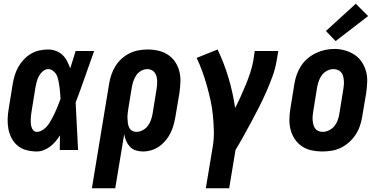

<svg xmlns="http://www.w3.org/2000/svg" viewBox="-20 -803 2040 1028"><path d="M177 8Q149 8 122 1Q95 -6 75 -22.5Q55 -39 42.5 -62.5Q30 -86 25 -112.5Q20 -139 21 -167Q22 -195 27 -223L48 -353Q52 -377 59 -400Q66 -423 78 -444.5Q90 -466 107.5 -484.5Q125 -503 146.5 -515.5Q168 -528 191.5 -533Q215 -538 238 -538Q260 -538 280.5 -530Q301 -522 315.5 -508Q330 -494 339.5 -475Q349 -456 356 -437Q363 -460 370.5 -483.5Q378 -507 385 -530H484Q459 -461 435 -391.5Q411 -322 385 -254Q389 -190 391.5 -126.5Q394 -63 398 0H300Q300 -19 300.5 -38.5Q301 -58 301 -78Q290 -61 277 -45.5Q264 -30 248 -18Q232 -6 214 1Q196 8 177 8ZM177 -97Q190 -97 203 -104Q216 -111 226.5 -121.5Q237 -132 244.5 -144.5Q252 -157 259 -169.5Q266 -182 272 -195Q278 -208 283.5 -221Q289 -234 294 -247Q299 -260 304 -273Q303 -285 302.5 -297Q302 -309 300.5 -321Q299 -333 297.5 -344.5Q296 -356 293.5 -368Q291 -380 287.5 -391Q284 -402 277 -411Q270 -420 260 -426.5Q250 -433 238 -433Q223 -433 210 -422Q197 -411 189 -396.5Q181 -382 177 -367Q173 -352 170 -336L149 -206Q147 -196 146 -185Q145 -174 144.5 -163.5Q144 -153 145 -142.5Q146 -132 149 -122Q152 -112 159 -104.5Q166 -97 177 -97Z M472 205 564 -353Q568 -378 576 -402Q584 -426 597.5 -448Q611 -470 630.5 -488Q650 -506 673.5 -517.5Q697 -529 721.5 -533.5Q746 -538 771 -538Q800 -538 828 -531.5Q856 -525 879 -510Q902 -495 917.5 -472Q933 -449 940 -422Q947 -395 946 -365.5Q945 -336 941 -307L919 -177Q915 -154 909 -132.5Q903 -111 892.5 -90Q882 -69 866.5 -50.5Q851 -32 831.5 -18.5Q812 -5 790 1.5Q768 8 745 8Q725 8 706.5 2Q688 -4 675.5 -17.5Q663 -31 655.5 -48.5Q648 -66 645 -85L597 205ZM709 -97Q727 -97 743.5 -105.5Q760 -114 771 -128.5Q782 -143 788 -160Q794 -177 797 -194L818 -324Q820 -336 821 -348Q822 -360 821.5 -371.5Q821 -383 818 -394Q815 -405 808.5 -414Q802 -423 791.5 -428Q781 -433 769 -433Q752 -433 736 -424Q720 -415 710 -400.5Q700 -386 694.5 -369.5Q689 -353 686 -337L667 -221Q665 -208 663.5 -195Q662 -182 662.5 -169.5Q663 -157 664.5 -144.5Q666 -132 671 -121Q676 -110 686.5 -103.5Q697 -97 709 -97Z M1082 205 1119 -17Q1126 -59 1125 -101Q1124 -143 1120 -184Q1116 -225 1107.5 -264.5Q1099 -304 1088 -343Q1077 -382 1063.5 -419.5Q1050 -457 1033 -493L1145 -538Q1180 -465 1203.5 -386Q1227 -307 1239 -225Q1255 -256 1269 -287Q1283 -318 1296 -349.5Q1309 -381 1319.5 -412.5Q1330 -444 1336 -477L1344 -530H1470L1461 -477Q1454 -435 1439 -394Q1424 -353 1406.5 -313Q1389 -273 1369 -233.5Q1349 -194 1328 -155Q1307 -116 1285.5 -77Q1264 -38 1241 0L1207 205Z M1705 8Q1676 8 1648 2Q1620 -4 1597 -19.5Q1574 -35 1558.5 -58Q1543 -81 1536 -108Q1529 -135 1529.5 -164.5Q1530 -194 1535 -223L1556 -353Q1560 -378 1568.5 -402.5Q1577 -427 1591.5 -449.5Q1606 -472 1626.5 -489.5Q1647 -507 1671 -518.5Q1695 -530 1720 -535.5Q1745 -541 1771 -541Q1800 -541 1827.5 -533Q1855 -525 1878 -510Q1901 -495 1916.5 -472Q1932 -449 1939.5 -422Q1947 -395 1946 -365.5Q1945 -336 1941 -307L1919 -177Q1915 -152 1906.5 -127.5Q1898 -103 1883.5 -81Q1869 -59 1848.5 -41Q1828 -23 1804.5 -11.5Q1781 0 1755.5 4Q1730 8 1705 8ZM1708 -97Q1725 -97 1742 -105.5Q1759 -114 1770.5 -128Q1782 -142 1788 -159Q1794 -176 1797 -194L1818 -324Q1820 -336 1821 -348Q1822 -360 1821 -372Q1820 -384 1817 -395.5Q1814 -407 1807 -415.5Q1800 -424 1789 -428.5Q1778 -433 1766 -433Q1748 -433 1731.5 -424.5Q1715 -416 1704 -401.5Q1693 -387 1687 -370Q1681 -353 1678 -336L1657 -206Q1655 -194 1654 -182Q1653 -170 1654 -158.5Q1655 -147 1658 -135.5Q1661 -124 1667.5 -115Q1674 -106 1685 -101.5Q1696 -97 1708 -97ZM1777 -583 1725 -637 1885 -783 1951 -717Z"/></svg>

Font: Iosevka Curly Slab XBdObl
Style: Regular
Weight: 800
Italic angle: -9°
Monospace: yes
Designer: Belleve Invis
Foundry: Belleve Invis
Version: Version 11.1.0; ttfautohint (v1.8.3)